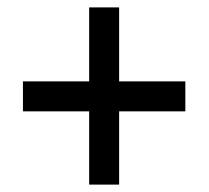

<svg xmlns="http://www.w3.org/2000/svg" viewBox="-20 -613 564 519"><path d="M221 -312H42V-393H221V-593H302V-393H481V-312H302V-114H221Z"/></svg>

Font: Noto Sans Sinhala UI SemiCondensed Medium
Style: Regular
Weight: 500
Width: 4
Designer: Jelle Bosma - Monotype Design Team
Foundry: Monotype Imaging Inc.
Version: Version 2.006; ttfautohint (v1.8.4.7-5d5b)